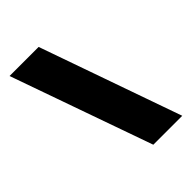

<svg xmlns="http://www.w3.org/2000/svg" viewBox="-208 -761 915 915"><g transform="rotate(-45 249.0 -304.0)"><path d="M25 -662H221L473 54H278Z"/></g></svg>

Font: Kanit Bold
Style: Regular
Weight: 700
Designer: Katatrad Team
Foundry: CadsonDemak
Version: Version 1.000